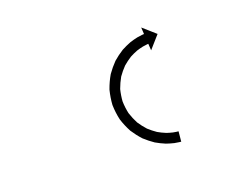

<svg xmlns="http://www.w3.org/2000/svg" viewBox="-48 -639 449 358"><g transform="rotate(-15 177.0 -460.5)"><path d="M260.6 -348.6C261.7 -348.5 262.8 -348.5 263.9 -348.5L264.1 -368.5C263.1 -368.5 262 -368.5 261 -368.6C261 -368.6 261.1 -368.5 261.1 -368.5C261.2 -368.5 261.2 -368.5 261.2 -368.5C258.4 -368.7 255.6 -368.9 252.7 -369.2C252.7 -369.2 252.8 -369.2 252.9 -369.2C253 -369.2 253.1 -369.2 253.1 -369.2C248.8 -369.8 244.4 -370.7 240.1 -371.8C240.1 -371.8 240.3 -371.8 240.4 -371.7C240.5 -371.7 240.7 -371.7 240.7 -371.7C235.2 -373.4 229.8 -375.5 224.6 -377.9C224.6 -377.9 224.8 -377.9 224.9 -377.8C225.1 -377.7 225.2 -377.6 225.2 -377.6C219.3 -380.9 213.6 -384.7 208.2 -388.8C208.2 -388.8 208.4 -388.7 208.5 -388.6C208.7 -388.4 208.8 -388.3 208.8 -388.3C203.2 -393.4 198.1 -399 193.4 -404.9C193.4 -404.9 193.5 -404.8 193.7 -404.6C193.8 -404.4 193.9 -404.2 193.9 -404.2C189.5 -411 185.7 -418.2 182.6 -425.7C182.6 -425.7 182.6 -425.5 182.7 -425.3C182.8 -425 182.9 -424.8 182.9 -424.8C180.4 -432.8 178.6 -441 177.7 -449.3C177.7 -449.3 177.7 -449.1 177.7 -448.9C177.7 -448.6 177.7 -448.4 177.7 -448.4C177.5 -456.7 178.1 -465.1 179.4 -473.3C179.4 -473.3 179.4 -473.1 179.3 -472.8C179.3 -472.6 179.2 -472.4 179.2 -472.4C181.3 -480.2 184 -487.9 187.4 -495.3C187.4 -495.3 187.3 -495.1 187.2 -494.9C187.1 -494.7 187 -494.5 187 -494.5C190.8 -501.1 195.1 -507.3 199.9 -513.2C199.9 -513.2 199.8 -513 199.7 -512.9C199.5 -512.7 199.4 -512.6 199.4 -512.6C204.1 -517.4 209.2 -522 214.6 -526.1C214.6 -526.1 214.5 -526 214.3 -525.9C214.2 -525.8 214 -525.7 214 -525.7C218.9 -528.8 223.8 -531.7 229 -534.2C229 -534.2 228.9 -534.1 228.8 -534C228.6 -534 228.5 -533.9 228.5 -533.9C232.6 -535.6 236.8 -537.2 241 -538.4C241 -538.4 240.9 -538.4 240.8 -538.4C240.7 -538.3 240.6 -538.3 240.6 -538.3C243.4 -539 246.2 -539.7 249 -540.2C249 -540.2 248.9 -540.2 248.9 -540.2C248.8 -540.2 248.8 -540.2 248.8 -540.2C249.8 -540.3 250.8 -540.5 251.8 -540.7L253.8 -527.6L273.3 -554L246.9 -573.5L248.8 -560.4C247.7 -560.3 246.6 -560.1 245.5 -559.9C245.5 -559.9 245.5 -559.9 245.4 -559.9C245.3 -559.9 245.3 -559.9 245.3 -559.9C242.1 -559.3 238.9 -558.5 235.7 -557.7C235.7 -557.7 235.6 -557.7 235.5 -557.6C235.4 -557.6 235.3 -557.6 235.3 -557.6C230.4 -556.1 225.6 -554.4 220.9 -552.4C220.9 -552.4 220.8 -552.4 220.6 -552.3C220.5 -552.2 220.4 -552.2 220.4 -552.2C214.4 -549.3 208.7 -546 203.1 -542.4C203.1 -542.4 203 -542.3 202.8 -542.2C202.7 -542.1 202.6 -542 202.6 -542C196.3 -537.3 190.5 -532.1 185.1 -526.5C185.1 -526.5 184.9 -526.4 184.8 -526.2C184.7 -526.1 184.5 -525.9 184.5 -525.9C179 -519.2 174 -512 169.7 -504.5C169.7 -504.5 169.6 -504.3 169.5 -504.1C169.4 -503.9 169.3 -503.7 169.3 -503.7C165.3 -495.2 162.2 -486.4 159.9 -477.4C159.9 -477.4 159.8 -477.2 159.8 -476.9C159.7 -476.7 159.7 -476.5 159.7 -476.5C158.2 -467 157.5 -457.5 157.7 -447.9C157.7 -447.9 157.8 -447.7 157.8 -447.5C157.8 -447.2 157.8 -447 157.8 -447C158.9 -437.5 160.9 -428 163.8 -418.9C163.8 -418.9 163.9 -418.6 164 -418.4C164 -418.2 164.1 -418 164.1 -418C167.7 -409.4 172.1 -401.1 177.2 -393.3C177.2 -393.3 177.3 -393.1 177.4 -392.9C177.5 -392.8 177.7 -392.6 177.7 -392.6C183.1 -385.7 189 -379.3 195.4 -373.5C195.4 -373.5 195.6 -373.3 195.7 -373.2C195.9 -373.1 196 -373 196 -373C202.2 -368.2 208.8 -363.9 215.6 -360.1C215.6 -360.1 215.7 -360 215.9 -359.9C216.1 -359.9 216.2 -359.8 216.2 -359.8C222.2 -357 228.4 -354.6 234.7 -352.6C234.7 -352.6 234.8 -352.5 235 -352.5C235.1 -352.5 235.3 -352.4 235.3 -352.4C240.2 -351.2 245.2 -350.1 250.2 -349.4C250.2 -349.4 250.3 -349.4 250.4 -349.4C250.5 -349.4 250.6 -349.3 250.6 -349.3C253.8 -349 257.1 -348.7 260.3 -348.6C260.3 -348.6 260.4 -348.6 260.5 -348.6C260.5 -348.6 260.6 -348.6 260.6 -348.6Z"/></g></svg>

Font: FRB American Cursive Just Arrows Ultra
Style: Bold Italic
Weight: 1000
Italic angle: -25°
Version: Version 2.0;Modular Font Editor K font №1